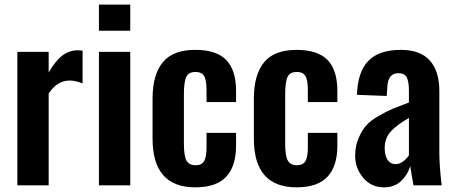

<svg xmlns="http://www.w3.org/2000/svg" viewBox="-20 -803 1972 832"><path d="M55.2 0V-578.1H190.9V-488.8Q220.2 -539.6 250.2 -562.3Q280.3 -585 316.9 -585Q330.1 -585 337.9 -583V-441.9Q304.2 -454.1 282.2 -454.1Q228 -454.1 190.9 -397.9V0Z M408.7 -669.9V-783.2H544.4V-669.9ZM408.7 0V-578.1H544.4V0Z M826.2 8.8Q641.1 8.8 641.1 -202.1V-376Q641.1 -479 685.3 -533Q729.5 -586.9 826.2 -586.9Q918 -586.9 960.4 -543Q1002.9 -499 1002.9 -409.2V-360.8H875V-412.1Q875 -456.5 864.3 -473.9Q853.5 -491.2 827.1 -491.2Q797.9 -491.2 787.4 -470.2Q776.9 -449.2 776.9 -393.1V-181.2Q776.9 -127 788.3 -106.9Q799.8 -86.9 827.1 -86.9Q855 -86.9 865 -105.5Q875 -124 875 -165V-227.1H1002.9V-171.9Q1002.9 -82.5 960 -36.9Q917 8.8 826.2 8.8Z M1265.1 8.8Q1080.1 8.8 1080.1 -202.1V-376Q1080.1 -479 1124.3 -533Q1168.5 -586.9 1265.1 -586.9Q1356.9 -586.9 1399.4 -543Q1441.9 -499 1441.9 -409.2V-360.8H1314V-412.1Q1314 -456.5 1303.2 -473.9Q1292.5 -491.2 1266.1 -491.2Q1236.8 -491.2 1226.3 -470.2Q1215.8 -449.2 1215.8 -393.1V-181.2Q1215.8 -127 1227.3 -106.9Q1238.8 -86.9 1266.1 -86.9Q1293.9 -86.9 1304 -105.5Q1314 -124 1314 -165V-227.1H1441.9V-171.9Q1441.9 -82.5 1398.9 -36.9Q1356 8.8 1265.1 8.8Z M1644 8.8Q1588.4 8.8 1553.7 -32.7Q1519 -74.2 1519 -127.9Q1519 -169.4 1533.4 -203.4Q1547.9 -237.3 1566.2 -258.5Q1584.5 -279.8 1621.1 -300.8Q1657.7 -321.8 1681.9 -331.8Q1706.1 -341.8 1752 -358.9V-409.2Q1752 -449.2 1742.7 -467.5Q1733.4 -485.8 1706.1 -485.8Q1659.7 -485.8 1658.2 -421.9L1655.8 -387.2L1526.9 -392.1Q1529.8 -491.7 1576.2 -539.3Q1622.6 -586.9 1716.8 -586.9Q1801.8 -586.9 1842.8 -540.5Q1883.8 -494.1 1883.8 -409.2V-142.1Q1883.8 -84.5 1894 0H1772Q1760.7 -60.5 1757.8 -83Q1745.6 -43.9 1717 -17.6Q1688.5 8.8 1644 8.8ZM1693.8 -91.8Q1711.4 -91.8 1727.1 -103.8Q1742.7 -115.7 1752 -129.9V-292Q1726.1 -276.9 1709.7 -265.1Q1693.4 -253.4 1677.5 -237.5Q1661.6 -221.7 1654.3 -202.9Q1647 -184.1 1647 -161.1Q1647 -128.9 1659.4 -110.4Q1671.9 -91.8 1693.8 -91.8Z"/></svg>

Font: Oswald Medium
Style: Regular
Weight: 500
Designer: Vernon Adams
Foundry: Vernon Adams
Version: Version 4.103